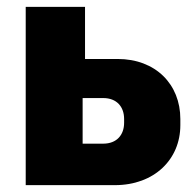

<svg xmlns="http://www.w3.org/2000/svg" viewBox="-20 -540 567 560"><path d="M55 0H315C430 0 506 -75 506 -175V-193C506 -294 434 -368 323 -368H228V-520H55ZM221 -121V-254H281C321 -254 342 -228 342 -193V-182C342 -147 321 -121 281 -121Z"/></svg>

Font: Fixel Text ExtraBold
Style: Regular
Weight: 800
Width: 4
Designer: AlfaBravo + MacPaw
Foundry: Kyrylo Tkachov, Marchela Mozhyna, Serhii Makarenko, Maria Weinstein, Zakhar Kryvoshyya
Version: Version 1.211